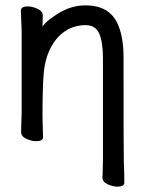

<svg xmlns="http://www.w3.org/2000/svg" viewBox="-20 -511 540 718"><path d="M419 187Q402 187 382.5 178Q363 169 363 153Q364 145 364 125.5Q364 106 365 86V-293Q365 -352 351.5 -384.5Q338 -417 300 -417Q234 -417 190 -364Q148 -311 143 -229Q139 -184 139 -79Q139 -56 141 2Q141 17 115 17Q98 17 78.5 8Q59 -1 59 -17Q59 -44 61 -88V-395Q58 -458 58 -471Q58 -487 84 -487Q101 -487 120.5 -478Q140 -469 140 -453L139 -411Q151 -432 199 -461.5Q247 -491 300 -491Q387 -491 419 -424Q442 -375 442 -297Q442 71 443 92Q445 137 445 172Q445 187 419 187Z"/></svg>

Font: LXGW WenKai Mono TC
Style: Bold
Weight: 700
Designer: LXGW / Fontworks Inc.
Foundry: LXGW / Fontworks Inc.
Version: Version 1.330